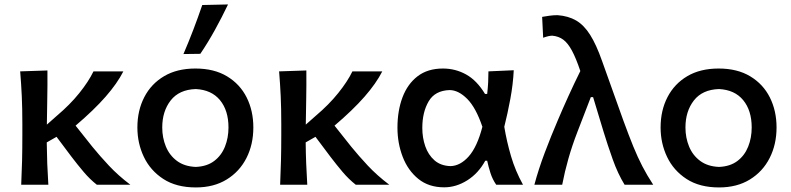

<svg xmlns="http://www.w3.org/2000/svg" viewBox="-20 -810 3470 842"><path d="M73 0Q75.5 -54.5 76.8 -105.2Q78 -156 78 -218V-268Q78 -335.5 75.5 -388.8Q73 -442 68.5 -497L188 -501Q188.5 -432 187.2 -371.5Q186 -311 185.5 -263.5L229 -302Q287 -351 327.8 -401.8Q368.5 -452.5 390 -497H521Q494 -444 443 -385.8Q392 -327.5 311.5 -259L385 -166.5Q417.5 -126.5 457.8 -83.5Q498 -40.5 551.5 0H404.5Q374 -24 346.8 -56.2Q319.5 -88.5 294 -122L228 -210L185 -185.5Q185.5 -137 187.2 -92.5Q189 -48 192 0Z M839 12Q753.5 12 696.5 -25Q639.5 -62 611 -121.8Q582.5 -181.5 582.5 -251Q582.5 -325.5 612.8 -384Q643 -442.5 699.8 -476Q756.5 -509.5 837 -509.5Q919 -509.5 975.8 -475.2Q1032.5 -441 1061.8 -382.5Q1091 -324 1091 -251Q1091 -176.5 1060.8 -117Q1030.5 -57.5 974 -22.8Q917.5 12 839 12ZM838.5 -78Q887.5 -80 919.2 -104Q951 -128 966.5 -166.8Q982 -205.5 982 -251Q982 -325.5 944.8 -370.8Q907.5 -416 838.5 -419.5Q765.5 -417 728.5 -369.5Q691.5 -322 691.5 -251Q691.5 -206 707.5 -167.2Q723.5 -128.5 756.2 -104.2Q789 -80 838.5 -78ZM784.5 -573Q807.5 -626.5 828 -680.2Q848.5 -734 867 -788L980 -790.5Q953.5 -735 923.2 -680Q893 -625 858.5 -574Z M1208.5 0Q1211 -54.5 1212.2 -105.2Q1213.5 -156 1213.5 -218V-268Q1213.5 -335.5 1211 -388.8Q1208.5 -442 1204 -497L1323.5 -501Q1324 -432 1322.8 -371.5Q1321.5 -311 1321 -263.5L1364.5 -302Q1422.5 -351 1463.2 -401.8Q1504 -452.5 1525.5 -497H1656.5Q1629.5 -444 1578.5 -385.8Q1527.5 -327.5 1447 -259L1520.5 -166.5Q1553 -126.5 1593.2 -83.5Q1633.5 -40.5 1687 0H1540Q1509.5 -24 1482.2 -56.2Q1455 -88.5 1429.5 -122L1363.5 -210L1320.5 -185.5Q1321 -137 1322.8 -92.5Q1324.5 -48 1327.5 0Z M1928 11.5Q1860 11.5 1814.5 -25.5Q1769 -62.5 1746 -122.2Q1723 -182 1723 -250Q1723 -324 1745 -382.8Q1767 -441.5 1811.2 -475.5Q1855.5 -509.5 1922.5 -509.5Q1977.5 -509.5 2024.5 -483.2Q2071.5 -457 2107 -398H2116.5Q2119.5 -424.5 2120.8 -449.2Q2122 -474 2122 -497L2233 -502Q2230 -440.5 2218 -376Q2206 -311.5 2191.5 -254Q2202 -190 2221 -125.2Q2240 -60.5 2273.5 0H2156Q2139.5 -24 2130.8 -51.5Q2122 -79 2116.5 -105H2108Q2078 -50 2029.2 -19.2Q1980.5 11.5 1928 11.5ZM1955.5 -81.5Q1998.5 -82.5 2035.5 -124Q2072.5 -165.5 2095.5 -254Q2067 -338 2029 -376.2Q1991 -414.5 1952 -415Q1887.5 -413 1859.8 -365.5Q1832 -318 1832 -249Q1832 -206 1845 -168.5Q1858 -131 1885.2 -107Q1912.5 -83 1955.5 -81.5Z M2323.5 0Q2341.5 -67.5 2369.2 -141Q2397 -214.5 2426 -282Q2447.5 -333 2472.8 -388.5Q2498 -444 2525 -498.5Q2506 -555 2488.2 -588Q2470.5 -621 2450.2 -636Q2430 -651 2402 -653.5Q2387 -653.5 2362 -644.5L2357.5 -736Q2371.5 -738.5 2389.2 -741Q2407 -743.5 2425 -743.5Q2472.5 -740 2506.8 -720Q2541 -700 2568 -657.2Q2595 -614.5 2620.5 -542L2714 -280.5Q2738 -215 2757.2 -167.8Q2776.5 -120.5 2796.8 -81.2Q2817 -42 2844.5 0H2719Q2689 -49 2666.8 -111.8Q2644.5 -174.5 2626.5 -233.5L2581 -384H2571L2512 -231Q2489 -171.5 2472.8 -114.5Q2456.5 -57.5 2445.5 0Z M3133.5 12Q3048 12 2991 -25Q2934 -62 2905.5 -121.8Q2877 -181.5 2877 -251Q2877 -325.5 2907.2 -384Q2937.5 -442.5 2994.2 -476Q3051 -509.5 3131.5 -509.5Q3213.5 -509.5 3270.2 -475.2Q3327 -441 3356.2 -382.5Q3385.5 -324 3385.5 -251Q3385.5 -176.5 3355.2 -117Q3325 -57.5 3268.5 -22.8Q3212 12 3133.5 12ZM3133 -78Q3182 -80 3213.8 -104Q3245.5 -128 3261 -166.8Q3276.5 -205.5 3276.5 -251Q3276.5 -325.5 3239.2 -370.8Q3202 -416 3133 -419.5Q3060 -417 3023 -369.5Q2986 -322 2986 -251Q2986 -206 3002 -167.2Q3018 -128.5 3050.8 -104.2Q3083.5 -80 3133 -78Z"/></svg>

Font: Commissioner Flair Medium
Style: Regular
Weight: 500
Designer: Kostas Bartsokas
Foundry: Kostas Bartsokas
Version: Version 1.000; ttfautohint (v1.8.3)